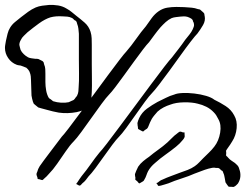

<svg xmlns="http://www.w3.org/2000/svg" viewBox="-58 -765 989 774"><path d="M312 -506Q312 -484 312.5 -450.5Q313 -417 312 -394Q311 -383 310.5 -372Q310 -361 305 -350Q304 -348 303.5 -345Q303 -342 301 -340Q293 -327 279 -321.5Q265 -316 251 -313Q214 -306 179 -311Q167 -313 155 -316Q143 -319 132 -322Q125 -324 119 -325.5Q113 -327 106 -329L96 -332Q93 -334 90 -337Q87 -340 85 -341L78 -347Q77 -349 76.5 -351Q76 -353 75 -354Q73 -361 71.5 -367Q70 -373 69 -380Q68 -395 68 -410.5Q68 -426 67 -441Q67 -449 66 -457.5Q65 -466 62 -473Q61 -477 57 -482.5Q53 -488 50 -490Q49 -492 47 -492.5Q45 -493 43 -494Q40 -495 37 -496.5Q34 -498 30 -499Q26 -501 20 -501.5Q14 -502 9 -504Q-12 -512 -25 -531Q-38 -550 -38 -572Q-38 -579 -36.5 -586.5Q-35 -594 -34 -601Q-31 -615 -27.5 -629Q-24 -643 -17 -654Q-9 -667 3.5 -677Q16 -687 27 -696Q41 -707 55.5 -717.5Q70 -728 86 -735Q98 -740 112 -742Q126 -744 139 -745Q158 -746 176.5 -743Q195 -740 211 -730Q222 -724 231 -716.5Q240 -709 250 -701Q267 -688 283.5 -673.5Q300 -659 307 -637Q311 -624 311.5 -610.5Q312 -597 312 -584ZM53 -635Q46 -628 38 -620.5Q30 -613 26 -604Q20 -594 20 -584Q20 -582 21 -579.5Q22 -577 22 -575L25 -564Q29 -555 38 -546.5Q47 -538 55 -534Q61 -531 69 -530Q77 -529 84 -528Q87 -528 90.5 -528Q94 -528 97 -527Q99 -526 102 -524.5Q105 -523 107 -522Q109 -521 112 -519.5Q115 -518 116 -516Q118 -515 118.5 -511Q119 -507 120 -505Q124 -496 124.5 -486.5Q125 -477 125 -468Q125 -451 125 -434.5Q125 -418 128 -401Q129 -394 132 -385Q135 -376 139 -370Q142 -367 146 -365Q148 -364 150.5 -361.5Q153 -359 156 -357Q160 -356 164 -355Q168 -354 172 -353Q189 -350 204 -351Q208 -352 211.5 -352Q215 -352 219 -353L232 -359Q238 -361 240 -363Q242 -365 244 -367.5Q246 -370 247 -372Q249 -374 250.5 -376Q252 -378 253 -380Q257 -388 258 -397Q259 -406 259 -413Q261 -436 260.5 -469.5Q260 -503 260 -525V-629Q259 -640 258 -649.5Q257 -659 253 -669Q252 -671 251.5 -674.5Q251 -678 249 -679Q248 -681 246 -682Q244 -683 242 -684Q240 -686 237 -689Q234 -692 231 -693Q223 -697 213 -698Q203 -699 195 -699Q167 -701 145 -695Q123 -688 99 -670.5Q75 -653 53 -635ZM738 -630Q729 -621 710.5 -597Q692 -573 669.5 -541.5Q647 -510 624 -478.5Q601 -447 582.5 -423Q564 -399 555 -390Q544 -379 526 -354.5Q508 -330 488.5 -302Q469 -274 451 -249.5Q433 -225 422 -214Q411 -203 394.5 -181Q378 -159 360.5 -134Q343 -109 326.5 -87Q310 -65 299 -54Q294 -47 288 -39.5Q282 -32 274 -26Q273 -25 269.5 -21Q266 -17 264 -17Q262 -16 258 -18.5Q254 -21 252 -22Q250 -22 250 -23Q249 -24 251 -26.5Q253 -29 254 -30Q258 -37 262.5 -43Q267 -49 271 -55Q290 -78 307.5 -103Q325 -128 343 -150Q351 -158 373 -186.5Q395 -215 425 -255.5Q455 -296 488.5 -341Q522 -386 552 -426.5Q582 -467 604.5 -496Q627 -525 634 -532Q648 -550 662 -568Q676 -586 689 -605Q697 -615 705.5 -625.5Q714 -636 719 -647Q721 -651 723 -657Q725 -663 724 -667Q724 -670 723 -673Q722 -676 720 -679Q720 -681 719 -683.5Q718 -686 713 -690Q709 -692 705.5 -694Q702 -696 698 -697Q691 -699 683 -699Q675 -699 668 -698Q660 -697 651 -696Q642 -695 634 -692Q621 -686 610 -676Q599 -666 589 -655Q577 -641 565.5 -625.5Q554 -610 543 -595Q534 -586 518 -565Q502 -544 482 -516.5Q462 -489 442.5 -462Q423 -435 407 -414Q391 -393 382 -384Q371 -373 351.5 -346.5Q332 -320 310.5 -289.5Q289 -259 269.5 -232.5Q250 -206 239 -195Q224 -180 207 -155Q190 -130 172.5 -105Q155 -80 140 -65Q135 -59 130 -54Q125 -49 119 -44Q118 -43 116.5 -41.5Q115 -40 113 -39Q111 -39 107.5 -40Q104 -41 102 -42Q98 -42 94 -44Q93 -45 93 -48Q93 -51 92 -52Q91 -54 90 -57.5Q89 -61 89 -63Q89 -65 90 -67.5Q91 -70 92 -72Q95 -84 102 -95Q110 -107 118.5 -118Q127 -129 135 -140Q149 -159 163 -177Q177 -195 191 -214Q199 -222 218.5 -247.5Q238 -273 265 -309.5Q292 -346 321 -385.5Q350 -425 377 -461.5Q404 -498 424 -524Q444 -550 451 -557Q471 -580 491 -608.5Q511 -637 530 -659Q541 -675 553.5 -692Q566 -709 582 -720Q598 -731 616 -734Q634 -737 653 -737Q684 -737 715 -734Q727 -733 741 -728Q745 -728 749 -726Q752 -724 758 -718Q759 -717 761 -715.5Q763 -714 764 -712Q766 -710 766 -706.5Q766 -703 767 -701Q771 -682 760.5 -664Q750 -646 738 -630ZM901 -25Q898 -22 894 -18Q890 -14 885 -12Q884 -11 880 -11.5Q876 -12 874 -12Q873 -12 869 -12Q865 -12 863 -13Q862 -14 860 -17Q858 -20 857 -21Q856 -23 854 -25.5Q852 -28 851 -30Q850 -34 849.5 -38.5Q849 -43 848 -47Q847 -52 846 -57Q845 -62 843 -66L840 -74Q839 -76 837 -77Q835 -78 833 -79Q829 -85 824 -87Q822 -88 818.5 -88Q815 -88 813 -88Q805 -90 797.5 -88.5Q790 -87 782 -85Q768 -81 754 -75.5Q740 -70 726 -65Q704 -55 674 -45.5Q644 -36 621 -26Q614 -24 606.5 -21.5Q599 -19 591 -17Q590 -17 586 -16Q582 -15 580 -16Q579 -16 577.5 -19.5Q576 -23 574 -24Q574 -25 573.5 -25Q573 -25 573 -26Q573 -28 575 -28Q577 -28 578 -29Q583 -33 587 -36Q591 -39 597 -41Q614 -49 632 -55.5Q650 -62 668 -69Q683 -74 698.5 -80Q714 -86 727 -95Q737 -102 745 -110.5Q753 -119 761 -127Q772 -138 784 -149.5Q796 -161 806 -174Q824 -197 829.5 -230Q835 -263 822 -285Q818 -293 814 -299.5Q810 -306 804 -312Q791 -326 774 -334.5Q757 -343 739 -347Q717 -353 684 -352.5Q651 -352 628 -343Q615 -339 601.5 -332Q588 -325 577 -315Q571 -308 565 -301Q559 -294 554 -286Q550 -279 546.5 -271Q543 -263 540 -255Q539 -254 538.5 -252Q538 -250 536 -248Q535 -246 531 -244Q527 -242 525 -240Q524 -239 522 -237Q520 -235 518 -235Q517 -235 513.5 -237Q510 -239 508 -240Q507 -241 503.5 -242.5Q500 -244 499 -245Q498 -247 498 -251Q498 -255 497 -257Q497 -260 496.5 -263Q496 -266 496 -269Q498 -278 503 -289Q514 -312 534.5 -327Q555 -342 577 -354Q594 -362 610.5 -370.5Q627 -379 645 -384Q656 -389 678 -390Q700 -391 725.5 -388Q751 -385 773 -378.5Q795 -372 806 -363Q829 -352 851.5 -337.5Q874 -323 886 -300Q899 -278 896 -248Q893 -218 878 -195Q874 -188 869.5 -181.5Q865 -175 860 -168Q859 -166 857 -163.5Q855 -161 854 -159Q853 -157 853.5 -153.5Q854 -150 854 -148Q854 -146 853.5 -142.5Q853 -139 854 -137Q856 -135 858.5 -133Q861 -131 862 -129Q868 -122 875 -117.5Q882 -113 889 -108Q892 -105 896.5 -101Q901 -97 903 -93Q905 -90 907 -82Q912 -69 911 -54Q910 -39 901 -25ZM491 -76Q493 -80 495 -84.5Q497 -89 499 -93Q507 -105 519 -115Q531 -125 543 -133Q561 -148 580 -161.5Q599 -175 617 -191Q627 -200 636 -209.5Q645 -219 655 -226Q657 -228 660.5 -230.5Q664 -233 666 -234Q669 -235 673.5 -233.5Q678 -232 680 -231Q682 -231 683.5 -231.5Q685 -232 686 -230Q686 -230 686 -225Q686 -221 686.5 -217Q687 -213 685 -210Q684 -208 682.5 -205.5Q681 -203 679 -201Q667 -186 652 -174Q631 -157 609 -141.5Q587 -126 567 -108Q549 -93 539 -75Q535 -67 532 -58Q529 -49 524 -41Q522 -36 518.5 -34Q515 -32 510 -29Q509 -29 506.5 -27Q504 -25 503 -26Q502 -26 500 -28.5Q498 -31 497 -32Q496 -34 493 -36Q490 -38 488 -40Q487 -42 487.5 -44.5Q488 -47 488 -48Q487 -52 486.5 -55.5Q486 -59 486 -63Z"/></svg>

Font: Rubik Vinyl
Style: Regular
Weight: 400
Designer: Hubert and Fischer, NaN
Foundry: Hubert and Fischer, NaN
Version: Version 2.200